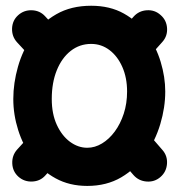

<svg xmlns="http://www.w3.org/2000/svg" viewBox="-20 -573 606 651"><path d="M524 27.2Q544.1 9.8 546.2 -17.3Q548.3 -44.3 530.9 -64.3L473 -131.1Q455.7 -151.1 428.5 -152.9Q401.4 -154.7 381.3 -137.2Q361.3 -119.9 359.5 -92.9Q357.7 -65.9 375 -45.9L432.5 20.4Q450 40.4 477 42.5Q504 44.6 524 27.2ZM184.9 -366.3Q204.6 -384.2 205.4 -411.3Q206.2 -438.4 188.4 -458L133.2 -517.6Q115.5 -537.2 88.3 -538.2Q61.2 -539.2 41.5 -521.4Q21.9 -503.7 20.9 -476.5Q20 -449.3 37.7 -429.7L92.9 -370.1Q110.7 -350.5 138 -349.5Q165.3 -348.6 184.9 -366.3ZM524.5 -522.1Q504.9 -539.9 477.8 -538.2Q450.7 -536.5 432.9 -516.5L383.9 -461.2Q366.6 -441.5 368.3 -414.4Q370 -387.3 389.6 -369.5Q409.7 -352.2 436.6 -353.9Q463.5 -355.6 480.8 -375.2L530.5 -430.8Q548.3 -450.8 546.4 -477.8Q544.6 -504.8 524.5 -522.1ZM177.9 -123.8Q158.2 -141.6 131.3 -140.4Q104.5 -139.3 86.7 -119.3L37.8 -65.6Q20.5 -45.9 21.6 -18.8Q22.7 8.3 42.4 26.1Q62.4 43.8 89.5 42.5Q116.7 41.3 134 21.6L182.9 -32.6Q200.7 -52.6 199.3 -79.5Q197.9 -106.4 177.9 -123.8ZM289.1 -424.1Q323.7 -424.1 351.3 -403.2Q378.8 -382.3 394.8 -345.9Q410.9 -309.4 410.9 -262.7Q410.9 -222.2 399.6 -187.6Q388.3 -153 369.2 -127.1Q350.1 -101.2 325.9 -86.6Q301.8 -72 275.9 -72Q244.8 -72 217.2 -92.3Q189.7 -112.7 172.6 -149.8Q155.5 -187 155.5 -237.3Q155.5 -292.5 172.5 -334.6Q189.5 -376.7 219.7 -400.4Q249.9 -424.1 289.1 -424.1ZM289.1 -553.5Q220.9 -553.5 171 -524.8Q121 -496.2 88.8 -449.2Q56.6 -402.2 40.9 -346.7Q25.1 -291.1 25.1 -237.3Q25.1 -184.3 41.6 -132.1Q58 -79.8 89.8 -37Q121.6 5.9 168.5 31.6Q215.3 57.4 275.9 57.4Q341.4 57.4 391 28.3Q440.6 -0.9 473.6 -48.5Q506.7 -96.1 523.5 -152.3Q540.3 -208.5 540.3 -262.7Q540.3 -311.9 524.8 -363.2Q509.4 -414.4 478.3 -457.5Q447.3 -500.5 400.1 -527Q352.9 -553.5 289.1 -553.5Z"/></svg>

Font: Mikhak VF
Style: Regular
Weight: 100
Designer: Amin Abedi
Version: Version 3.001